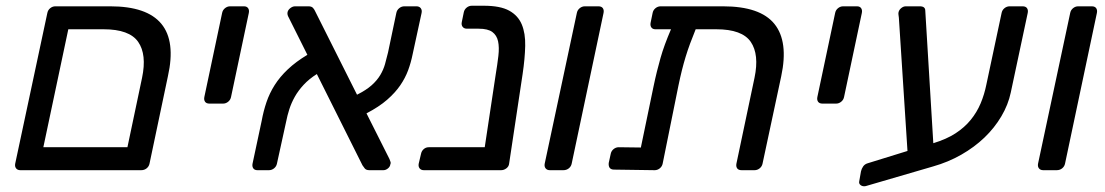

<svg xmlns="http://www.w3.org/2000/svg" viewBox="-20 -593 3851 669"><path d="M33 -23 145 -548Q147 -558 155 -564.5Q163 -571 173 -571H364Q620 -571 565 -327L501 -23Q499 -13 491 -6.5Q483 0 472 0H51Q41 0 36 -6.5Q31 -13 33 -23ZM424 -80 475 -322Q492 -403 461.5 -447Q431 -491 341 -491H218L131 -80Z M692 -255 754 -548Q756 -558 764 -564.5Q772 -571 782 -571H830Q840 -571 844.5 -564.5Q849 -558 847 -548L785 -255Q783 -245 775 -238.5Q767 -232 757 -232H710Q699 -232 694.5 -238.5Q690 -245 692 -255Z M860 -23 892 -173Q898 -206 908.5 -237Q919 -268 937 -296.5Q955 -325 983 -351.5Q1011 -378 1051 -402L986 -532Q980 -542 982 -551Q984 -559 992 -565Q1000 -571 1008 -571H1055Q1066 -571 1071 -565Q1076 -559 1078 -554L1224 -263Q1256 -279 1275 -296Q1294 -313 1305 -331.5Q1316 -350 1321.5 -369.5Q1327 -389 1332 -410L1361 -548Q1363 -558 1371 -564.5Q1379 -571 1389 -571H1431Q1441 -571 1446 -564.5Q1451 -558 1449 -548L1418 -405Q1412 -375 1402 -348Q1392 -321 1374.5 -295.5Q1357 -270 1329 -245.5Q1301 -221 1257 -198L1337 -39Q1340 -32 1341 -28Q1342 -24 1340 -20Q1339 -12 1331.5 -6Q1324 0 1316 0H1267Q1256 0 1251 -6Q1246 -12 1243 -17L1084 -335Q1057 -318 1038 -297.5Q1019 -277 1007 -255.5Q995 -234 988 -212Q981 -190 977 -169L945 -23Q943 -13 935 -6.5Q927 0 917 0H877Q867 0 862.5 -6.5Q858 -13 860 -23Z M1439 -23 1447 -57Q1449 -67 1456.5 -73.5Q1464 -80 1474 -80H1669L1707 -332Q1713 -368 1716.5 -398Q1720 -428 1715.5 -449Q1711 -470 1695.5 -481.5Q1680 -493 1648 -493H1607Q1597 -493 1592 -499.5Q1587 -506 1589 -516L1596 -550Q1598 -560 1606 -566.5Q1614 -573 1624 -573H1666Q1723 -573 1754 -556Q1785 -539 1798 -508Q1811 -477 1810 -433Q1809 -389 1801 -335L1754 -23Q1753 -13 1744.5 -6.5Q1736 0 1726 0H1457Q1447 0 1442 -6.5Q1437 -13 1439 -23Z M1878 -23 1990 -548Q1992 -558 2000 -564.5Q2008 -571 2018 -571H2065Q2076 -571 2080.5 -564.5Q2085 -558 2083 -548L1972 -23Q1970 -13 1962 -6.5Q1954 0 1943 0H1896Q1886 0 1881 -6.5Q1876 -13 1878 -23Z M2101 -25 2108 -57Q2110 -67 2118 -73.5Q2126 -80 2136 -80L2213 -79L2257 -291Q2263 -320 2269 -344Q2275 -368 2281.5 -391Q2288 -414 2297 -438.5Q2306 -463 2318 -491H2264Q2254 -491 2249.5 -497.5Q2245 -504 2247 -514L2254 -548Q2256 -558 2264 -564.5Q2272 -571 2282 -571H2499Q2629 -571 2678.5 -509.5Q2728 -448 2702 -327L2637 -23Q2635 -13 2627 -6.5Q2619 0 2609 0H2564Q2553 0 2548.5 -6.5Q2544 -13 2546 -23L2609 -322Q2626 -403 2596 -447Q2566 -491 2476 -491H2404Q2393 -464 2384.5 -441Q2376 -418 2369 -395Q2362 -372 2356 -348Q2350 -324 2344 -295L2289 -23Q2287 -13 2279 -6.5Q2271 0 2261 0L2120 -2Q2099 -2 2101 -25Z M2828 -255 2890 -548Q2892 -558 2900 -564.5Q2908 -571 2918 -571H2966Q2976 -571 2980.5 -564.5Q2985 -558 2983 -548L2921 -255Q2919 -245 2911 -238.5Q2903 -232 2893 -232H2846Q2835 -232 2830.5 -238.5Q2826 -245 2828 -255Z M2974 38 2980 4Q2982 -5 2987.5 -13Q2993 -21 3003 -24L3142 -67L3112 -531Q3111 -539 3110.5 -543Q3110 -547 3111 -551Q3113 -559 3120.5 -565Q3128 -571 3136 -571H3185Q3204 -571 3204 -556L3232 -94Q3278 -108 3309.5 -128.5Q3341 -149 3362.5 -175.5Q3384 -202 3397 -233Q3410 -264 3417 -299L3470 -548Q3472 -558 3480 -564.5Q3488 -571 3498 -571H3543Q3554 -571 3558.5 -564.5Q3563 -558 3561 -548L3502 -271Q3493 -228 3469 -187.5Q3445 -147 3410 -113.5Q3375 -80 3329.5 -54Q3284 -28 3231 -13L2998 55Q2995 56 2991 56Q2983 56 2977.5 51Q2972 46 2974 38Z M3597 -23 3709 -548Q3711 -558 3719 -564.5Q3727 -571 3737 -571H3784Q3795 -571 3799.5 -564.5Q3804 -558 3802 -548L3691 -23Q3689 -13 3681 -6.5Q3673 0 3662 0H3615Q3605 0 3600 -6.5Q3595 -13 3597 -23Z"/></svg>

Font: SVN-Rubik
Style: Italic
Weight: 400
Italic angle: -12°
Designer: Hubert and Fischer
Foundry: Hubert & Fischer
Version: Version 2.101; ttfautohint (v1.8.3)